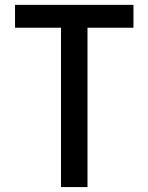

<svg xmlns="http://www.w3.org/2000/svg" viewBox="-20 -759 602 779"><path d="M521.5 -739.3V-646.5H335V0H227.5V-646.5H41V-739.3Z"/></svg>

Font: RobotoJAA
Style: Medium
Weight: 500
Version: Version 2.05; 2016-11-05